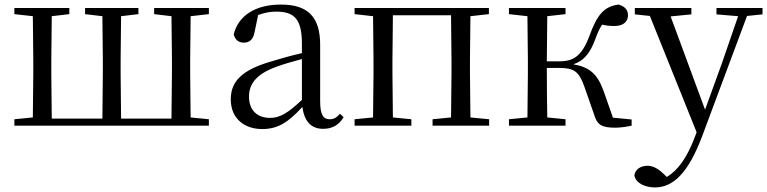

<svg xmlns="http://www.w3.org/2000/svg" viewBox="-20 -551 3364 842"><path d="M167 0H896V-28L816 -36L814 -229V-288L816 -480L896 -489V-516H656V-489L732 -480L734 -288V-229L732 -31H511L509 -229V-288L511 -480L587 -489V-516H353V-489L429 -480L431 -288V-229L429 -31H207L205 -229V-288L207 -480L284 -489V-516H43V-489L124 -480L126 -288V-229L124 -36L43 -28V0Z M1397 14C1436 14 1466 -2 1487 -37L1471 -52C1455 -34 1443 -28 1426 -28C1399 -28 1384 -45 1384 -108V-355C1384 -479 1328 -531 1212 -531C1099 -531 1025 -482 1005 -400C1011 -377 1026 -364 1049 -364C1074 -364 1091 -377 1097 -413L1112 -485C1139 -495 1164 -500 1190 -500C1269 -500 1304 -470 1304 -359V-318C1260 -308 1213 -295 1171 -282C1039 -244 992 -193 992 -115C992 -32 1051 15 1130 15C1202 15 1247 -18 1306 -82C1314 -22 1342 14 1397 14ZM1304 -113C1241 -53 1205 -34 1165 -34C1109 -34 1072 -66 1072 -128C1072 -183 1105 -226 1189 -257C1223 -270 1263 -281 1304 -292Z M1535 -489 1616 -480 1618 -288V-229L1616 -36L1535 -28V0H1784V-28L1703 -36L1701 -229V-288L1703 -484H1958L1960 -288V-229L1958 -36L1877 -28V0H2125V-28L2043 -36L2041 -229V-288L2043 -480L2124 -489V-516H1535Z M2586 -47C2599 -4 2618 9 2679 9C2700 9 2728 5 2750 0V-27L2668 -35L2627 -152C2600 -227 2565 -257 2494 -269C2537 -283 2567 -313 2592 -383C2602 -410 2610 -428 2621 -443C2636 -439 2653 -437 2675 -437C2711 -437 2734 -454 2734 -484C2734 -508 2720 -523 2693 -531C2630 -523 2599 -488 2565 -394C2530 -300 2491 -282 2431 -282H2378L2380 -480L2460 -489V-516H2212V-489L2293 -480L2295 -288V-229L2293 -36L2212 -28V0H2460V-28L2380 -36C2379 -92 2378 -176 2378 -253H2432C2495 -253 2518 -240 2542 -173Z M3122 -488 3217 -480 3146 -274 3072 -70 2921 -479 3012 -488V-516H2764V-488L2830 -481L3035 29L3024 58C2993 138 2954 196 2904 225L2892 213C2869 191 2846 176 2820 176C2792 176 2767 189 2762 217C2766 251 2808 271 2852 271C2933 271 2999 206 3059 47L3256 -481L3324 -488V-516H3122Z"/></svg>

Font: Source Han Serif KR
Style: Regular
Weight: 400
Designer: Ryoko NISHIZUKA 西塚涼子 (kana & ideographs); Frank Grießhammer (Latin, Greek & Cyrillic); Wenlong ZHANG 张文龙 (bopomofo); San
Foundry: Adobe
Version: Version 2.001;hotconv 1.1.0;makeotfexe 2.6.0